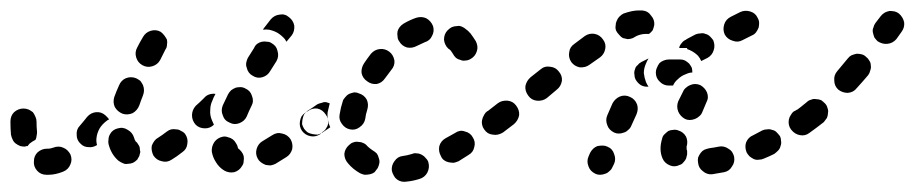

<svg xmlns="http://www.w3.org/2000/svg" viewBox="-45 -310 1753 368"><path d="M90 5Q94 -4 90 -14Q88 -18 84 -22Q81 -25 76 -27Q72 -29 67 -29Q62 -29 57 -27Q51 -25 48 -25Q46 -25 45 -25Q35 -25 27 -18Q20 -11 20 -1Q19 9 26 17Q33 25 44 25Q46 25 48 25Q61 25 76 19Q86 15 90 5ZM404 20Q414 17 419 8Q422 4 422 -1Q423 -6 422 -11Q421 -15 418 -19Q415 -23 411 -26Q411 -26 411 -27Q410 -32 407 -36Q405 -40 401 -43Q397 -46 392 -47Q387 -49 382 -48Q372 -46 366 -38Q360 -29 361 -19Q363 -8 369 1Q375 11 385 17Q394 22 404 20ZM512 -43Q506 -52 496 -54Q486 -57 477 -51Q467 -45 459 -40Q450 -35 447 -25Q444 -15 449 -6Q451 -2 455 1Q459 4 464 6Q469 7 474 7Q479 6 483 4Q493 -2 504 -9Q512 -14 515 -24Q517 -34 512 -43ZM200 4Q195 5 191 3Q186 1 182 -2Q168 -14 163 -34Q162 -38 163 -43Q163 -48 166 -53Q168 -57 172 -60Q176 -63 181 -64Q191 -67 200 -61Q209 -56 212 -46Q213 -42 215 -39Q218 -37 220 -33Q223 -29 223 -25Q223 -22 224 -19Q223 -15 222 -11Q220 -7 218 -4Q214 0 210 2Q205 4 200 4ZM310 -53Q307 -57 302 -59Q298 -62 293 -62Q288 -63 283 -62Q279 -61 275 -58Q266 -51 258 -46Q254 -44 251 -40Q248 -36 246 -31Q245 -26 246 -21Q247 -16 249 -12Q255 -3 265 -1Q275 2 284 -4Q294 -10 304 -18Q313 -24 314 -34Q316 -44 310 -53ZM108 -69Q115 -77 122 -86Q129 -94 139 -95Q149 -96 157 -89Q159 -87 161 -85Q163 -83 164 -81Q161 -80 159 -78Q151 -72 146 -64Q141 -55 140 -46Q139 -39 141 -32Q133 -27 125 -28Q116 -28 110 -34Q102 -41 102 -51Q101 -62 108 -69ZM-15 -35Q-19 -38 -21 -43Q-23 -47 -24 -52Q-25 -64 -25 -77Q-25 -88 -18 -95Q-10 -102 0 -102Q5 -102 10 -100Q14 -98 18 -95Q21 -91 23 -86Q25 -82 25 -77Q25 -66 26 -57Q26 -53 25 -49Q25 -46 23 -42Q17 -39 12 -35Q10 -33 8 -30Q7 -30 6 -30Q5 -30 3 -29Q-2 -29 -6 -30Q-11 -32 -15 -35ZM584 -73Q584 -78 583 -83Q582 -87 579 -91Q573 -100 563 -102Q553 -103 545 -97L540 -94Q536 -91 533 -87Q531 -83 530 -78Q529 -73 530 -68Q531 -63 534 -59Q540 -51 550 -49Q560 -47 569 -53L573 -57Q578 -60 580 -64Q583 -68 584 -73ZM330 -71Q323 -79 323 -89Q323 -99 330 -107Q338 -114 346 -122Q350 -127 356 -129Q362 -131 368 -130Q364 -123 362 -117Q358 -109 358 -99Q357 -90 361 -80Q363 -76 365 -71Q358 -64 348 -64Q337 -64 330 -71ZM395 -75Q404 -70 414 -74Q424 -78 428 -87Q432 -97 437 -107Q442 -116 438 -126Q435 -136 426 -140Q421 -143 416 -143Q411 -143 407 -142Q402 -140 398 -137Q394 -133 392 -129Q387 -118 382 -108Q378 -98 382 -89Q385 -79 395 -75ZM190 -92Q199 -89 209 -93Q218 -98 222 -108Q225 -117 229 -127Q231 -132 231 -137Q231 -142 229 -147Q227 -151 224 -155Q220 -158 216 -160Q206 -164 196 -160Q187 -156 183 -146Q178 -135 174 -124Q171 -114 175 -105Q180 -96 190 -92ZM428 -180Q429 -175 432 -171Q435 -167 439 -165Q448 -159 458 -162Q468 -165 473 -174L485 -193Q490 -202 487 -212Q485 -222 476 -227Q472 -230 467 -230Q462 -231 457 -230Q452 -229 448 -226Q444 -223 442 -218L430 -199Q428 -195 427 -190Q426 -185 428 -180ZM228 -185Q237 -180 247 -183Q257 -186 262 -195Q267 -205 272 -215Q275 -219 275 -224Q276 -229 275 -234Q273 -238 270 -242Q267 -246 263 -249Q254 -254 244 -251Q234 -248 229 -239Q223 -229 218 -219Q213 -210 216 -200Q219 -190 228 -185ZM460 -255 474 -273Q481 -281 491 -282Q501 -284 509 -277Q517 -271 519 -261Q520 -250 514 -242L504 -230Q503 -232 501 -235Q495 -242 487 -247Q480 -251 471 -253Q465 -254 459 -253Q459 -254 460 -254Q460 -255 460 -255Z M776 1Q775 -3 771 -7Q768 -11 764 -13Q759 -16 754 -16Q749 -17 745 -15Q735 -12 727 -11Q717 -10 711 -1Q705 7 706 17Q707 22 710 27Q712 31 716 34Q720 37 725 38Q730 39 735 38Q746 37 759 33Q769 30 774 21Q779 11 776 1ZM664 24Q669 23 673 20Q676 16 679 12Q681 8 682 3Q683 -2 681 -7Q680 -12 677 -16Q674 -19 669 -22Q663 -26 659 -30Q656 -34 651 -36Q647 -38 642 -38Q637 -39 632 -37Q628 -36 624 -32Q616 -25 615 -15Q615 -5 622 3Q631 14 645 22Q649 24 654 25Q659 25 664 24ZM861 -47Q859 -51 855 -54Q851 -57 846 -58Q841 -60 836 -59Q831 -58 827 -55Q818 -50 809 -45Q800 -40 797 -30Q795 -20 800 -11Q802 -6 806 -3Q810 0 815 1Q820 2 825 2Q829 1 834 -1Q843 -7 853 -13Q862 -18 864 -28Q867 -38 861 -47ZM930 -73Q930 -78 929 -82Q928 -87 925 -91Q920 -100 909 -102Q899 -103 891 -97H889Q885 -94 883 -90Q880 -85 879 -80Q878 -76 879 -71Q880 -66 883 -62Q889 -53 899 -52Q910 -50 918 -56L919 -57Q923 -59 926 -64Q929 -68 930 -73ZM554 -53Q549 -54 545 -56Q541 -59 538 -63Q535 -68 534 -72Q534 -77 535 -82Q536 -87 538 -91Q541 -95 545 -98Q552 -102 563 -110Q567 -112 572 -113Q576 -115 581 -114Q583 -113 584 -113Q586 -112 587 -112Q585 -104 583 -95Q582 -86 584 -78Q585 -72 588 -66Q579 -60 573 -56Q568 -53 564 -52Q559 -52 554 -53ZM626 -62Q636 -60 644 -66Q653 -72 655 -82Q656 -91 659 -100Q662 -110 658 -119Q653 -128 643 -131Q639 -133 634 -133Q629 -132 624 -130Q620 -128 617 -124Q613 -120 612 -116Q608 -104 606 -91Q604 -81 610 -73Q616 -64 626 -62ZM659 -154Q667 -148 677 -149Q687 -151 693 -160Q699 -168 705 -176Q712 -184 711 -194Q709 -205 701 -211Q693 -217 683 -216Q673 -215 666 -207Q659 -198 653 -189Q647 -180 648 -170Q650 -160 659 -154ZM855 -248Q851 -252 848 -254Q845 -257 840 -259Q836 -261 831 -260Q826 -260 821 -258Q817 -256 813 -252Q806 -245 806 -234Q807 -224 814 -217Q816 -216 819 -213Q821 -210 823 -207Q825 -203 829 -199Q833 -196 838 -195Q842 -193 847 -194Q852 -194 857 -197Q866 -202 869 -212Q872 -221 867 -231Q862 -239 856 -247Q855 -247 855 -247Q855 -247 855 -248ZM717 -250Q716 -245 717 -240Q717 -235 720 -231Q725 -222 735 -219Q745 -217 754 -222Q762 -226 769 -229Q779 -232 783 -241Q788 -250 785 -260Q781 -270 772 -275Q763 -279 753 -276Q741 -272 729 -265Q724 -262 721 -258Q718 -254 717 -250Z M1096 23Q1100 25 1105 25Q1110 25 1115 23Q1119 22 1123 18Q1127 15 1129 10L1132 4Q1136 -5 1132 -15Q1129 -25 1119 -29Q1115 -31 1110 -31Q1105 -31 1100 -30Q1095 -28 1092 -25Q1088 -21 1086 -17L1083 -10Q1079 -1 1083 9Q1086 18 1096 23ZM1362 -10Q1361 -14 1358 -19Q1355 -23 1351 -25Q1347 -28 1342 -29Q1337 -30 1333 -29Q1323 -27 1315 -26Q1310 -25 1305 -23Q1301 -21 1298 -17Q1295 -13 1293 -8Q1292 -3 1293 2Q1294 12 1302 18Q1310 25 1320 24Q1331 22 1343 20Q1353 18 1358 9Q1364 1 1362 -10ZM1225 -6Q1221 -15 1221 -25Q1221 -34 1224 -44Q1225 -49 1228 -52Q1232 -56 1236 -59Q1241 -61 1245 -61Q1250 -62 1255 -60Q1265 -57 1270 -48Q1274 -39 1271 -29Q1271 -27 1271 -25Q1271 -23 1272 -21Q1272 -18 1272 -16Q1272 -15 1272 -14Q1271 -10 1270 -6Q1268 -2 1265 1Q1262 5 1258 6Q1248 11 1239 7Q1229 3 1225 -6ZM1451 -30Q1453 -35 1452 -40Q1452 -45 1450 -49Q1447 -53 1443 -57Q1440 -60 1435 -61Q1430 -63 1425 -62Q1420 -62 1416 -60Q1407 -55 1399 -51Q1389 -47 1385 -37Q1382 -28 1386 -18Q1388 -14 1392 -10Q1396 -7 1400 -5Q1405 -3 1410 -4Q1415 -4 1419 -6Q1429 -10 1439 -15Q1443 -18 1446 -21Q1450 -25 1451 -30ZM1517 -73Q1517 -78 1516 -82Q1515 -87 1512 -91Q1506 -100 1496 -102Q1486 -103 1478 -97H1477Q1473 -94 1471 -90Q1468 -86 1467 -81Q1466 -76 1467 -71Q1468 -66 1471 -62Q1477 -54 1487 -52Q1498 -50 1506 -56V-57Q1510 -59 1513 -64Q1516 -68 1517 -73ZM944 -108Q938 -116 928 -117Q917 -118 909 -112Q896 -102 891 -98Q887 -95 884 -91Q881 -86 880 -81Q880 -77 881 -72Q882 -67 884 -63Q890 -54 901 -52Q911 -51 919 -56Q926 -61 940 -72Q948 -79 950 -89Q951 -99 944 -108ZM1132 -56Q1136 -54 1141 -54Q1146 -54 1151 -56Q1155 -57 1159 -61Q1163 -64 1165 -69L1175 -91Q1179 -101 1176 -110Q1172 -120 1163 -124Q1153 -129 1143 -125Q1134 -121 1129 -112L1119 -89Q1115 -80 1119 -70Q1122 -61 1132 -56ZM1268 -82Q1272 -80 1277 -80Q1282 -80 1287 -82Q1292 -84 1295 -87Q1299 -90 1301 -95L1309 -114Q1314 -123 1310 -133Q1306 -142 1297 -147Q1292 -149 1287 -149Q1283 -149 1278 -147Q1273 -145 1270 -142Q1266 -139 1264 -134L1255 -116Q1251 -106 1255 -96Q1259 -87 1268 -82ZM1026 -173Q1020 -181 1010 -182Q999 -184 991 -177L972 -162Q964 -155 962 -145Q961 -135 968 -126Q974 -118 984 -117Q995 -116 1003 -122L1022 -138Q1030 -144 1032 -155Q1033 -165 1026 -173ZM1172 -177Q1173 -182 1177 -185Q1180 -189 1184 -191L1198 -198Q1195 -193 1193 -188Q1189 -179 1189 -170Q1190 -161 1193 -153Q1195 -148 1198 -144Q1190 -143 1183 -147Q1177 -151 1173 -158Q1171 -162 1171 -167Q1170 -172 1172 -177ZM1212 -171Q1212 -176 1214 -180Q1216 -185 1219 -189Q1222 -192 1227 -194Q1232 -196 1237 -196Q1242 -196 1248 -196Q1254 -196 1259 -196Q1264 -196 1268 -194Q1273 -191 1276 -188Q1279 -184 1281 -180Q1282 -176 1282 -171Q1276 -171 1270 -168Q1261 -165 1254 -158Q1248 -153 1245 -146Q1241 -146 1237 -146Q1227 -146 1220 -153Q1212 -160 1212 -171ZM1111 -234Q1105 -243 1095 -245Q1085 -247 1076 -241Q1067 -234 1056 -226Q1047 -220 1046 -210Q1044 -200 1050 -191Q1056 -183 1066 -181Q1077 -180 1085 -186Q1095 -193 1105 -200Q1113 -206 1115 -216Q1117 -226 1111 -234ZM1270 -234 1271 -235 1288 -244Q1293 -246 1298 -246Q1303 -247 1307 -245Q1312 -244 1316 -240Q1319 -237 1322 -233Q1326 -223 1323 -214Q1320 -204 1311 -199L1299 -193Q1297 -198 1293 -203Q1286 -210 1277 -214Q1275 -215 1272 -216V-218H1264Q1262 -218 1260 -218Q1258 -218 1257 -218Q1257 -219 1257 -219Q1257 -220 1257 -220Q1259 -225 1262 -228Q1265 -232 1270 -234ZM1344 -244Q1349 -235 1359 -232Q1369 -228 1378 -233L1396 -242Q1401 -244 1404 -248Q1407 -252 1409 -257Q1410 -261 1410 -266Q1410 -271 1407 -276Q1403 -285 1393 -288Q1383 -291 1374 -287L1356 -278Q1346 -273 1343 -263Q1340 -253 1344 -244ZM1136 -251Q1134 -256 1135 -261Q1135 -266 1137 -270Q1139 -275 1142 -278Q1146 -282 1150 -284Q1167 -290 1179 -290Q1183 -290 1186 -290Q1197 -289 1203 -280Q1210 -272 1209 -262Q1208 -257 1206 -252Q1203 -248 1199 -245Q1196 -245 1193 -245Q1184 -245 1175 -241Q1171 -239 1168 -237Q1163 -235 1158 -235Q1154 -236 1149 -237Q1145 -239 1142 -243Q1138 -247 1136 -251Z M1542 -94Q1543 -98 1541 -103Q1540 -108 1536 -112Q1533 -115 1529 -118Q1524 -120 1519 -120Q1514 -121 1510 -119Q1505 -118 1501 -114Q1489 -104 1478 -96Q1473 -93 1471 -89Q1468 -85 1467 -80Q1467 -75 1468 -70Q1469 -65 1472 -61Q1478 -53 1488 -51Q1498 -49 1506 -55Q1520 -65 1534 -76Q1537 -80 1540 -84Q1542 -89 1542 -94ZM1624 -185Q1624 -190 1621 -194Q1619 -198 1615 -201Q1611 -205 1606 -206Q1602 -207 1597 -207Q1592 -206 1587 -204Q1583 -202 1580 -198Q1569 -185 1560 -174Q1553 -166 1554 -156Q1554 -145 1562 -138Q1570 -132 1580 -132Q1591 -133 1597 -141Q1608 -153 1619 -166Q1622 -170 1623 -175Q1625 -180 1624 -185ZM1678 -284Q1674 -287 1670 -288Q1665 -289 1660 -289Q1655 -288 1651 -286Q1646 -283 1643 -279L1633 -266Q1630 -262 1629 -257Q1627 -253 1628 -248Q1629 -243 1631 -238Q1634 -234 1637 -231Q1646 -225 1656 -226Q1666 -227 1673 -235L1683 -249Q1689 -257 1688 -267Q1686 -277 1678 -284Z"/></svg>

Font: FRB American Cursive Guidelines Dashed Black
Style: Bold Italic
Weight: 900
Italic angle: -25°
Version: Version 2.0;Modular Font Editor K font №1